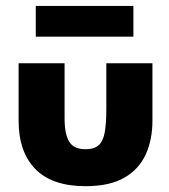

<svg xmlns="http://www.w3.org/2000/svg" viewBox="-20 -628 580 660"><path d="M274 12Q159 12 101.5 -47Q44 -106 44 -213V-410.5H202V-220Q202 -167.5 217.8 -141.2Q233.5 -115 274 -115Q303.5 -115 319 -128.8Q334.5 -142.5 340 -172.8Q345.5 -203 345.5 -253.5V-410.5H504V-213Q504 -148.5 481.2 -97.8Q458.5 -47 408 -17.5Q357.5 12 274 12ZM438.5 -502H103V-607.5H438.5Z"/></svg>

Font: Lucymar Sans ExtraBold
Style: Regular
Weight: 800
Foundry: The League of Moveable Type (original font) / Main changes by Cristiano Sobral with portions from Mirco Monsees
Version: Version 2.001;August 30, 2020;FontCreator 13.0.0.2681 64-bit